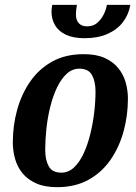

<svg xmlns="http://www.w3.org/2000/svg" viewBox="-20 -754 564 794"><path d="M216 20Q165 20 130 4.5Q95 -11 73.5 -37Q52 -63 42.5 -96.5Q33 -130 33 -165Q33 -235 51 -300Q69 -365 105 -417Q141 -469 196 -499.5Q251 -530 326 -530Q378 -530 412.5 -514.5Q447 -499 468.5 -473Q490 -447 499.5 -414Q509 -381 509 -346Q509 -276 491 -210.5Q473 -145 437 -93Q401 -41 346 -10.5Q291 20 216 20ZM234 -40Q263 -40 286 -61.5Q309 -83 325.5 -118.5Q342 -154 353 -198Q364 -242 369.5 -288Q375 -334 375 -376Q375 -417 360.5 -443.5Q346 -470 308 -470Q279 -470 256 -449Q233 -428 216 -392.5Q199 -357 188 -313Q177 -269 172 -222.5Q167 -176 167 -134Q167 -93 181.5 -66.5Q196 -40 234 -40ZM330 -596Q284 -596 253.5 -610Q223 -624 208 -649Q193 -674 193 -706Q193 -719 196 -734H298Q296 -723 295 -712.5Q294 -702 294 -693Q294 -671 306 -658Q318 -645 340 -645Q365 -645 381.5 -659Q398 -673 408.5 -693.5Q419 -714 422 -734H519Q512 -693 488 -662Q464 -631 424 -613.5Q384 -596 330 -596Z"/></svg>

Font: Sansita Swashed Light Medium
Style: Regular
Weight: 500
Version: Version 1.003